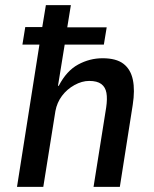

<svg xmlns="http://www.w3.org/2000/svg" viewBox="-20 -725 599 745"><path d="M46 0 133 -552H67L78 -620H144L158 -705H255L241 -619H394L383 -552H231L205 -392H208Q238 -450 283 -474.5Q328 -499 378 -499Q431 -499 459 -477.5Q487 -456 495.5 -415.5Q504 -375 495 -318L445 0H343L392 -308Q397 -342 393 -364.5Q389 -387 373 -399Q357 -411 326 -411Q298 -411 269 -395Q240 -379 220.5 -353Q201 -327 195 -294L148 0Z"/></svg>

Font: Nunito Sans 7pt Condensed SemiBold
Style: Italic
Weight: 600
Width: 3
Italic angle: -9°
Designer: Vernon Adams
Foundry: Vernon Adams
Version: Version 3.101;gftools[0.9.27]